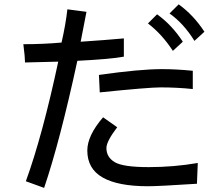

<svg xmlns="http://www.w3.org/2000/svg" viewBox="-20 -829 1040 903"><path d="M941.4 -679.7 894.5 -636.7Q843.8 -718.8 777.3 -765.6L820.3 -808.6Q890.6 -757.8 941.4 -679.7ZM562.5 -562.5Q500 -550.8 343.8 -543Q261.7 -164.1 187.5 54.7L101.6 23.4Q179.7 -191.4 253.9 -539.1L97.7 -535.2Q97.7 -558.6 89.8 -621.1Q183.6 -621.1 269.5 -628.9Q289.1 -714.8 296.9 -785.2L386.7 -773.4L359.4 -632.8Q476.6 -640.6 562.5 -648.4ZM839.8 -632.8 793 -589.8Q742.2 -668 675.8 -718.8L718.8 -761.7Q789.1 -710.9 839.8 -632.8ZM886.7 -410.2Q812.5 -418 734.4 -418Q679.7 -418 449.2 -394.5L445.3 -476.6Q636.7 -503.9 742.2 -503.9Q808.6 -503.9 886.7 -496.1ZM910.2 -62.5 906.2 35.2Q726.6 46.9 675.8 46.9Q535.2 46.9 462.9 5.9Q390.6 -35.2 390.6 -121.1Q390.6 -191.4 464.8 -277.3L531.2 -230.5Q480.5 -164.1 480.5 -132.8Q480.5 -89.8 519.5 -66.4Q558.6 -43 679.7 -43Q796.9 -43 910.2 -62.5Z"/></svg>

Font: WenQuanYi Micro Hei Mono
Style: Regular
Weight: 400
Foundry: Ascender Corporation
Version: Version 0.2.0-beta